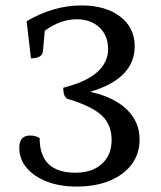

<svg xmlns="http://www.w3.org/2000/svg" viewBox="-20 -675 593 707"><path d="M494 -161Q494 -109 465 -70Q436 -31 384 -9.5Q332 12 262 12Q200 12 152.5 -6.5Q105 -25 78 -57Q51 -89 51 -131Q51 -176 91 -176Q102 -176 112 -173Q122 -170 126 -166Q126 -39 258 -39Q319 -39 355 -71.5Q391 -104 391 -160Q391 -216 354.5 -250Q318 -284 232 -310Q213 -314 213 -352Q297 -373 337.5 -409Q378 -445 378 -495Q378 -544 346 -574Q314 -604 262 -604Q203 -604 145 -562L138 -486Q136 -461 94 -460L78 -597Q178 -655 279 -655Q369 -655 422.5 -614Q476 -573 476 -505Q476 -385 312 -337Q401 -317 447.5 -271.5Q494 -226 494 -161Z"/></svg>

Font: Petrona Medium
Style: Regular
Weight: 500
Designer: Ringo R. Seeber
Foundry: Ringo R. Seeber
Version: Version 2.001; ttfautohint (v1.8.3)